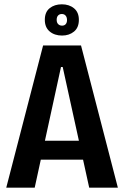

<svg xmlns="http://www.w3.org/2000/svg" viewBox="-20 -871 576 891"><path d="M9 0 180 -660H356L527 0H394L271 -560H263L141 0ZM115 -130V-218H428V-130ZM268 -706Q233 -706 210.5 -725Q188 -744 188 -779Q188 -815 210.5 -833Q233 -851 267 -851Q301 -851 323.5 -832.5Q346 -814 346 -779Q346 -743 323.5 -724.5Q301 -706 268 -706ZM268 -752Q279 -752 285 -759Q291 -766 291 -778Q291 -791 284.5 -798.5Q278 -806 267 -806Q256 -806 249.5 -799Q243 -792 243 -779Q243 -766 250 -759Q257 -752 268 -752Z"/></svg>

Font: Bricolage Grotesque 72pt SemiCondensed SemiBold
Style: Regular
Weight: 600
Width: 4
Designer: Mathieu Triay
Foundry: Atelier Triay
Version: Version 1.001;gftools[0.9.33.dev8+g029e19f]